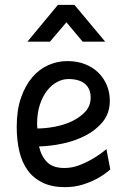

<svg xmlns="http://www.w3.org/2000/svg" viewBox="-20 -762 547 792"><path d="M246 -69Q278 -69 308.5 -81Q339 -93 364 -108Q393 -125 419 -147L435 -63Q411 -42 382 -26Q357 -12 322.5 -1Q288 10 248 10Q195 10 157 -8Q119 -26 95 -58.5Q71 -91 60 -137Q49 -183 49 -239Q49 -308 66.5 -358.5Q84 -409 113 -443Q142 -477 179.5 -493.5Q217 -510 257 -510Q299 -510 331.5 -497Q364 -484 386.5 -461.5Q409 -439 421 -409.5Q433 -380 433 -347Q433 -296 405 -261Q377 -226 334 -203.5Q291 -181 239.5 -170Q188 -159 141 -158Q150 -118 174 -93.5Q198 -69 246 -69ZM262 -436Q239 -436 216 -424Q193 -412 174.5 -388.5Q156 -365 144.5 -330.5Q133 -296 133 -250Q133 -245 133.5 -241Q134 -237 134 -232Q166 -232 204.5 -239Q243 -246 276 -261.5Q309 -277 331.5 -301Q354 -325 354 -360Q354 -396 330.5 -416Q307 -436 262 -436ZM219 -742H287L414 -590H321L254 -670L186 -590H93Z"/></svg>

Font: Panefresco 500wt
Style: Regular
Weight: 700
Foundry: Campivisivi & Chank Co
Version: Version 1.001